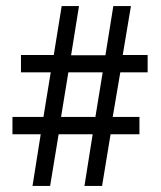

<svg xmlns="http://www.w3.org/2000/svg" viewBox="-20 -612 529 632"><path d="M240 -592 214 -430H327L353 -592H411L384 -431H466V-374H376L351 -227H439V-170H344L316 0H258L285 -170H173L145 0H87L114 -170H21V-227H123L147 -374H49V-431H157L183 -592ZM181 -227H294L318 -374H205Z"/></svg>

Font: Mukta Malar
Style: Regular
Weight: 400
Designer: Aadarsh Rajan, Girish Dalvi, Yashodeep Gholap
Foundry: Ek Type
Version: Version 2.538;PS 1.000;hotconv 16.6.51;makeotf.lib2.5.65220;